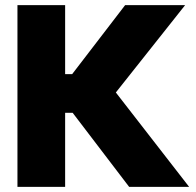

<svg xmlns="http://www.w3.org/2000/svg" viewBox="-20 -727 762 747"><path d="M262.7 -288.1H233.4V0H47.9V-707H233.4V-438.5H260.7L466.8 -707H700.2L430.7 -367.2L715.8 0H482.4Z"/></svg>

Font: Pretendard JP Black
Style: Regular
Weight: 900
Designer: Base glyphs from Inter by Rasmus Andersson; Hangeul glyphs from Noto Sans CJK(Source Han Sans) by Jang Soo-young and Kan
Foundry: Kil Hyung-jin
Version: Version 1.309